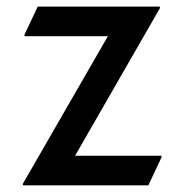

<svg xmlns="http://www.w3.org/2000/svg" viewBox="-20 -557 554 577"><path d="M48.8 0V-4.9L304.2 -448.2H53.7V-453.1L93.3 -537.1H460.4V-532.2L205.6 -88.9H465.3V-84L425.8 0Z"/></svg>

Font: Nova Square
Style: Book
Weight: 400
Version: Version 2.000